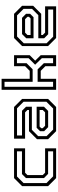

<svg xmlns="http://www.w3.org/2000/svg" viewBox="842 -1582 740 2465"><g transform="rotate(-90 1212.5 -350.0)"><path d="M158 0 55 -103V-437L158 -540H540V-398.5H227L196.5 -368V-172L227 -141.5H540V0ZM180.5 -38.5H501.5V-103H212L158.5 -156V-387L210 -438.5H501.5V-502.5H178.5L94 -418V-124Z M760.5 0 657.5 -103V-245.5L760.5 -348.5H1032.5V-368L1002 -398.5H664.5V-540H1071L1174 -437V-103L1071 0ZM812 -102.5 760.5 -153.5V-206.5L804 -250H1074V-156L1020.5 -102.5ZM780.5 -38.5H1052L1138.5 -125V-417.5L1054 -502H705.5V-438H1022.5L1074 -386.5V-311.5H778L696.5 -230.5V-122.5ZM829.5 -141.5H1002L1032.5 -172V-212H819.5L798.5 -191V-172Z M1291.5 0V-700H1433V-339H1535L1594.5 -398.5V-540H1736V-339L1665.5 -269L1736 -197.5V0H1594.5V-138.5L1535 -197.5H1433V0ZM1330 -39H1394.5V-237.5H1554L1633 -157.5V-39H1697V-183.5L1613.5 -269.5L1697 -353V-503H1633V-379L1555 -301.5H1394.5V-662.5H1330Z M2267 -540 2370 -437V-294.5L2267 -191.5H1995V-172L2025.5 -141.5H2363V0H1956.5L1853.5 -103V-437L1956.5 -540ZM2215.5 -437.5 2267 -386.5V-333.5L2223.5 -290H1953.5V-384L2007 -437.5ZM2247 -501.5H1975.5L1889 -415V-122.5L1973.5 -38H2322V-102H2005L1953.5 -153.5V-228.5H2249.5L2331 -309.5V-417.5ZM2198 -398.5H2025.5L1995 -368V-328H2208L2229 -349V-368Z"/></g></svg>

Font: Tourney Thin
Style: Regular
Weight: 400
Version: Version 1.015